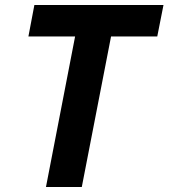

<svg xmlns="http://www.w3.org/2000/svg" viewBox="-20 -749 675 769"><path d="M164.1 0H307.6L424.8 -603H609.9L634.8 -729H117.7L93.8 -603H280.8Z"/></svg>

Font: Hack
Style: Bold Oblique
Weight: 700
Italic angle: -12°
Monospace: yes
Designer: Christopher Simpkins
Foundry: Christopher Simpkins
Version: Version 2.010